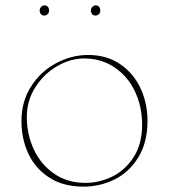

<svg xmlns="http://www.w3.org/2000/svg" viewBox="-20 -686 630 716"><path d="M60 -235Q60 -307 95.5 -363Q131 -419 188.5 -450Q246 -481 309 -481Q377 -481 427 -447.5Q477 -414 503.5 -358Q530 -302 530 -235Q530 -155 496 -99.5Q462 -44 407.5 -17Q353 10 291 10Q217 10 165 -23Q113 -56 86.5 -111.5Q60 -167 60 -235ZM510 -221Q510 -288 483.5 -344.5Q457 -401 407.5 -434.5Q358 -468 294 -468Q243 -468 193.5 -439.5Q144 -411 112 -361Q80 -311 80 -250Q80 -185 106 -129Q132 -73 181.5 -38.5Q231 -4 299 -4Q351 -4 399.5 -28Q448 -52 479 -101Q510 -150 510 -221ZM354 -647Q354 -655 349.5 -660.5Q345 -666 337 -666Q330 -666 324.5 -660.5Q319 -655 319 -647Q319 -639 323.5 -633.5Q328 -628 336 -628Q343 -628 348.5 -633Q354 -638 354 -647ZM163 -647Q163 -655 158.5 -660.5Q154 -666 146 -666Q139 -666 133.5 -660.5Q128 -655 128 -647Q128 -639 132.5 -633.5Q137 -628 145 -628Q152 -628 157.5 -633Q163 -638 163 -647Z"/></svg>

Font: TMT Limkin
Style: Regular
Weight: 400
Designer: Gabriel Drozdov
Version: Version 1.000;Glyphs 3.1.2 (3151)